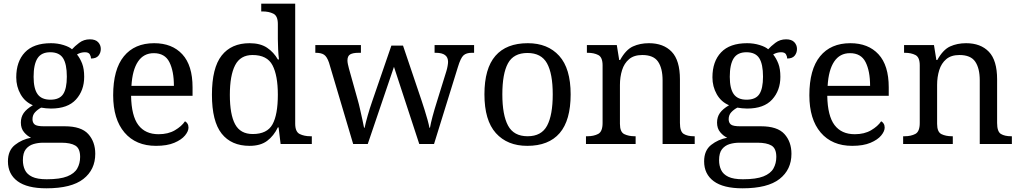

<svg xmlns="http://www.w3.org/2000/svg" viewBox="-20 -780 5529 1040"><path d="M231 240Q127 240 75 201.5Q23 163 23 94Q23 35 61 5Q99 -25 148 -34Q128 -43 110.5 -63.5Q93 -84 93 -116Q93 -146 108.5 -168Q124 -190 158 -210Q115 -228 91.5 -269.5Q68 -311 68 -361Q68 -447 115 -496.5Q162 -546 256 -546Q292 -546 324 -536Q356 -526 370 -513Q384 -529 409 -548Q434 -567 467 -567Q497 -567 511.5 -551.5Q526 -536 526 -515Q526 -494 513.5 -478.5Q501 -463 473 -463Q473 -474 466.5 -485.5Q460 -497 440 -497Q417 -497 397 -485Q414 -464 425 -435.5Q436 -407 436 -364Q436 -290 391.5 -241Q347 -192 256 -192Q244 -192 228.5 -193.5Q213 -195 203 -197Q184 -187 170 -172Q156 -157 156 -134Q156 -116 167.5 -106Q179 -96 218 -96H331Q420 -96 458 -54Q496 -12 496 53Q496 139 431.5 189.5Q367 240 231 240ZM253 -240Q302 -240 322 -270Q342 -300 342 -365Q342 -433 321.5 -465Q301 -497 252 -497Q204 -497 183 -464Q162 -431 162 -364Q162 -300 183.5 -270Q205 -240 253 -240ZM233 191Q305 191 344 175.5Q383 160 398.5 132.5Q414 105 414 70Q414 24 388 8.5Q362 -7 312 -7H214Q186 -7 161 0.5Q136 8 120 28Q104 48 104 88Q104 117 115 140.5Q126 164 154 177.5Q182 191 233 191Z M825 10Q716 10 654.5 -62Q593 -134 593 -264Q593 -404 651 -475Q709 -546 815 -546Q912 -546 967.5 -486Q1023 -426 1023 -307V-261H690Q692 -152 729.5 -102.5Q767 -53 839 -53Q891 -53 927.5 -74.5Q964 -96 982 -123Q989 -120 995 -111Q1001 -102 1001 -89Q1001 -69 982 -46Q963 -23 924 -6.5Q885 10 825 10ZM922 -315Q922 -395 897.5 -443.5Q873 -492 813 -492Q758 -492 727.5 -446.5Q697 -401 692 -315Z M1332 10Q1233 10 1180.5 -56.5Q1128 -123 1128 -267Q1128 -412 1180.5 -479Q1233 -546 1332 -546Q1390 -546 1426.5 -521.5Q1463 -497 1485 -458H1491Q1488 -483 1486.5 -513.5Q1485 -544 1485 -568V-650Q1485 -694 1460.5 -706Q1436 -718 1403 -718H1395V-760H1579V-110Q1579 -66 1603.5 -54Q1628 -42 1661 -42H1669V0H1500L1489 -90H1485Q1463 -44 1427 -17Q1391 10 1332 10ZM1349 -54Q1427 -54 1456 -106.5Q1485 -159 1485 -267Q1485 -371 1456 -426.5Q1427 -482 1348 -482Q1282 -482 1253.5 -426.5Q1225 -371 1225 -266Q1225 -160 1253.5 -107Q1282 -54 1349 -54Z M1762 -441Q1751 -473 1735.5 -483.5Q1720 -494 1691 -494H1688V-536H1935V-494H1922Q1892 -494 1877 -485.5Q1862 -477 1862 -452Q1862 -444 1864.5 -432Q1867 -420 1870 -409L1917 -241Q1924 -217 1930.5 -187.5Q1937 -158 1943 -131.5Q1949 -105 1952 -88H1955Q1960 -113 1971.5 -153.5Q1983 -194 1996 -231L2100 -533H2163L2263 -237Q2271 -213 2280 -184.5Q2289 -156 2296 -130.5Q2303 -105 2306 -88H2309Q2318 -139 2348 -234L2398 -395Q2402 -408 2404.5 -422.5Q2407 -437 2407 -445Q2407 -494 2341 -494H2334V-536H2548V-494H2535Q2506 -494 2490.5 -480Q2475 -466 2460 -416L2331 0H2251L2114 -418L1972 0H1893Z M2836 10Q2728 10 2666 -59Q2604 -128 2604 -269Q2604 -409 2663.5 -477.5Q2723 -546 2839 -546Q2947 -546 3009 -477.5Q3071 -409 3071 -269Q3071 -128 3011.5 -59Q2952 10 2836 10ZM2838 -42Q2913 -42 2943.5 -99.5Q2974 -157 2974 -269Q2974 -381 2943 -437Q2912 -493 2837 -493Q2762 -493 2731.5 -437Q2701 -381 2701 -269Q2701 -157 2732 -99.5Q2763 -42 2838 -42Z M3154 0V-42H3162Q3196 -42 3220 -54.5Q3244 -67 3244 -114V-426Q3244 -470 3220.5 -482Q3197 -494 3164 -494H3159V-536H3321L3334 -455H3339Q3370 -511 3408.5 -528.5Q3447 -546 3495 -546Q3574 -546 3618.5 -499.5Q3663 -453 3663 -350V-114Q3663 -67 3683.5 -54.5Q3704 -42 3738 -42H3743V0H3569V-345Q3569 -410 3544.5 -446Q3520 -482 3459 -482Q3414 -482 3387.5 -459.5Q3361 -437 3349.5 -400Q3338 -363 3338 -320V-109Q3338 -65 3361.5 -53.5Q3385 -42 3418 -42H3423V0Z M4002 240Q3898 240 3846 201.5Q3794 163 3794 94Q3794 35 3832 5Q3870 -25 3919 -34Q3899 -43 3881.5 -63.5Q3864 -84 3864 -116Q3864 -146 3879.5 -168Q3895 -190 3929 -210Q3886 -228 3862.5 -269.5Q3839 -311 3839 -361Q3839 -447 3886 -496.5Q3933 -546 4027 -546Q4063 -546 4095 -536Q4127 -526 4141 -513Q4155 -529 4180 -548Q4205 -567 4238 -567Q4268 -567 4282.5 -551.5Q4297 -536 4297 -515Q4297 -494 4284.5 -478.5Q4272 -463 4244 -463Q4244 -474 4237.5 -485.5Q4231 -497 4211 -497Q4188 -497 4168 -485Q4185 -464 4196 -435.5Q4207 -407 4207 -364Q4207 -290 4162.5 -241Q4118 -192 4027 -192Q4015 -192 3999.5 -193.5Q3984 -195 3974 -197Q3955 -187 3941 -172Q3927 -157 3927 -134Q3927 -116 3938.5 -106Q3950 -96 3989 -96H4102Q4191 -96 4229 -54Q4267 -12 4267 53Q4267 139 4202.5 189.5Q4138 240 4002 240ZM4024 -240Q4073 -240 4093 -270Q4113 -300 4113 -365Q4113 -433 4092.5 -465Q4072 -497 4023 -497Q3975 -497 3954 -464Q3933 -431 3933 -364Q3933 -300 3954.5 -270Q3976 -240 4024 -240ZM4004 191Q4076 191 4115 175.5Q4154 160 4169.5 132.5Q4185 105 4185 70Q4185 24 4159 8.5Q4133 -7 4083 -7H3985Q3957 -7 3932 0.5Q3907 8 3891 28Q3875 48 3875 88Q3875 117 3886 140.5Q3897 164 3925 177.5Q3953 191 4004 191Z M4596 10Q4487 10 4425.5 -62Q4364 -134 4364 -264Q4364 -404 4422 -475Q4480 -546 4586 -546Q4683 -546 4738.5 -486Q4794 -426 4794 -307V-261H4461Q4463 -152 4500.5 -102.5Q4538 -53 4610 -53Q4662 -53 4698.5 -74.5Q4735 -96 4753 -123Q4760 -120 4766 -111Q4772 -102 4772 -89Q4772 -69 4753 -46Q4734 -23 4695 -6.5Q4656 10 4596 10ZM4693 -315Q4693 -395 4668.5 -443.5Q4644 -492 4584 -492Q4529 -492 4498.5 -446.5Q4468 -401 4463 -315Z M4872 0V-42H4880Q4914 -42 4938 -54.5Q4962 -67 4962 -114V-426Q4962 -470 4938.5 -482Q4915 -494 4882 -494H4877V-536H5039L5052 -455H5057Q5088 -511 5126.5 -528.5Q5165 -546 5213 -546Q5292 -546 5336.5 -499.5Q5381 -453 5381 -350V-114Q5381 -67 5401.5 -54.5Q5422 -42 5456 -42H5461V0H5287V-345Q5287 -410 5262.5 -446Q5238 -482 5177 -482Q5132 -482 5105.5 -459.5Q5079 -437 5067.5 -400Q5056 -363 5056 -320V-109Q5056 -65 5079.5 -53.5Q5103 -42 5136 -42H5141V0Z"/></svg>

Font: Noto Serif Makasar
Style: Regular
Weight: 400
Designer: Sérgio Martins
Version: Version 1.001; ttfautohint (v1.8.4.7-5d5b)